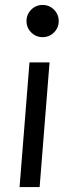

<svg xmlns="http://www.w3.org/2000/svg" viewBox="-20 -755 278 775"><path d="M59 0 99 -503H180L140 0ZM87 -670Q87 -643 106 -624Q125 -605 152 -605Q179 -605 198 -624Q217 -643 217 -670Q217 -697 198 -716Q179 -735 152 -735Q125 -735 106 -716Q87 -697 87 -670Z"/></svg>

Font: PRinguin Sans
Style: Italic
Weight: 400
Designer: Vernon Adams
Foundry: Vernon Adams
Version: ""